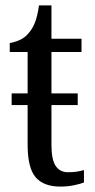

<svg xmlns="http://www.w3.org/2000/svg" viewBox="-20 -679 349 709"><path d="M23 -291V-334H267V-291ZM203 10Q141 10 111.5 -24.5Q82 -59 82 -145V-487H16V-520Q38 -524 55.5 -532.5Q73 -541 86 -557Q100 -573 109 -595.5Q118 -618 124 -659H170V-536H281V-487H170V-143Q170 -90 185.5 -66.5Q201 -43 231 -43Q249 -43 262.5 -45Q276 -47 290 -51V-5Q277 0 253.5 5Q230 10 203 10Z"/></svg>

Font: Noto Serif Condensed
Style: Regular
Weight: 400
Width: 3
Designer: Monotype Design Team
Foundry: Monotype Imaging Inc.
Version: Version 2.015